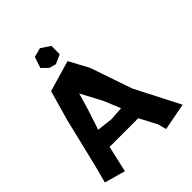

<svg xmlns="http://www.w3.org/2000/svg" viewBox="-243 -1001 1151 1151"><g transform="rotate(-45 333.0 -425.0)"><path d="M297.9 -730.5 356.4 -756.8V-827.1L297.9 -866.2L239.3 -850.6L215.8 -780.3L254.9 -742.2ZM242.2 -404.3 272.5 -507.8 343.8 -373 387.7 -267.6 301.8 -261.7 199.2 -273.4ZM3.9 -21.5 136.7 15.6 174.8 -152.3H418L475.6 -43L490.2 11.7L663.1 -21.5L517.6 -305.7L427.7 -569.3L360.4 -694.3L163.1 -636.7L109.4 -447.3L32.2 -127.9Z"/></g></svg>

Font: MaokenAssortedSans-TC
Style: Regular
Weight: 500
Version: Version 0.83